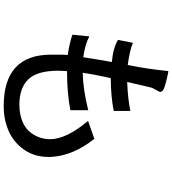

<svg xmlns="http://www.w3.org/2000/svg" viewBox="34 -816 932 1040"><g transform="rotate(90 500.0 -296.0)"><path d="M546 65Q597 65 635.5 49.5Q674 34 694.5 8.5Q715 -17 724.5 -44.5Q734 -72 734 -101Q734 -189 635 -307L732 -341Q823 -227 830 -107V-92Q830 -16 790.5 40Q751 96 689.5 123Q628 150 555 150Q276 150 276 -107V-157Q276 -178 278 -197Q215 -206 168 -222L177 -314Q219 -291 290 -281Q306 -384 316 -436Q241 -442 196 -469L212 -550Q250 -533 332 -522Q353 -623 365 -742Q369 -742 378 -740Q403 -735 416 -731.5Q429 -728 446 -723Q463 -718 470.5 -711.5Q478 -705 478 -697Q478 -694 466 -673Q454 -652 454 -648L424 -519Q511 -522 581 -536V-446Q499 -430 403 -430Q381 -329 374 -278Q466 -280 577 -308V-211Q483 -193 365 -193Q363 -162 363 -147Q363 -31 410 17Q457 65 546 65Z"/></g></svg>

Font: cwTeXHei
Style: Medium
Weight: 500
Version: Version 1.17